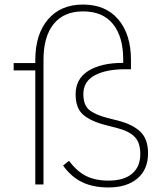

<svg xmlns="http://www.w3.org/2000/svg" viewBox="-20 -810 716 843"><path d="M257 -83 283 -104Q318 -57 358.5 -37Q399 -17 457 -17Q524 -17 560 -47.5Q596 -78 596 -134Q596 -184 571 -209.5Q546 -235 490 -249L447 -260Q379 -277 345.5 -306Q312 -335 312 -396Q312 -464 368 -499Q424 -534 521 -534V-548Q521 -649 476 -704.5Q431 -760 345 -760Q260 -760 215.5 -704.5Q171 -649 171 -548V0H135V-501H40V-533H135V-547Q135 -659 190.5 -724.5Q246 -790 345 -790Q444 -790 499.5 -724.5Q555 -659 555 -547V-506H530Q445 -506 395.5 -479Q346 -452 346 -397Q346 -350 370.5 -328.5Q395 -307 452 -292L496 -281Q563 -264 596.5 -231.5Q630 -199 630 -137Q630 -66 583.5 -26.5Q537 13 456 13Q389 13 341 -10Q293 -33 257 -83Z"/></svg>

Font: IBM Plex Sans JP ExtraLight
Style: Regular
Weight: 200
Designer: Mike Abbink; Paul van der Laan; Pieter van Rosmalen; Wujin Sim; Yejin Wi; Jinhee Kim; Boomi Park; Yona Kim; Kichan Ma
Foundry: Sandoll Inc.
Version: Version 1.001